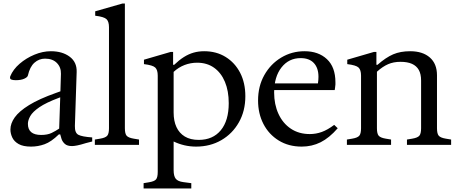

<svg xmlns="http://www.w3.org/2000/svg" viewBox="-20 -820 2586 1087"><path d="M156 10Q111 10 85.5 -4.5Q60 -19 49.5 -41.5Q39 -64 39 -87Q39 -121 63.5 -155.5Q88 -190 144.5 -225Q201 -260 297 -294L322 -303L325 -402Q326 -439 302 -463.5Q278 -488 235 -488Q201 -488 175 -465Q149 -442 138 -393Q136 -383 117.5 -374.5Q99 -366 69 -366Q52 -366 43 -370Q34 -374 38 -388Q54 -427 91 -459Q128 -491 175 -510.5Q222 -530 268 -530Q333 -530 374.5 -499Q416 -468 414 -412L404 -107Q403 -68 423.5 -57Q444 -46 502 -42V-19L467 -10Q435 0 416.5 3.5Q398 7 388 7Q361 7 347.5 -5Q334 -17 328.5 -33Q323 -49 321 -59H313Q270 -17 232.5 -3.5Q195 10 156 10ZM213 -56Q249 -56 272.5 -67.5Q296 -79 315 -92L321 -269L313 -266Q241 -239 203 -213Q165 -187 151.5 -163Q138 -139 138 -119Q138 -56 213 -56Z M517 0V-30L547 -35Q577 -40 587 -51.5Q597 -63 597 -94V-666Q597 -698 583 -711.5Q569 -725 519 -731V-756L673 -800H687V-94Q687 -63 697 -51.5Q707 -40 737 -35L767 -30V0Z M793 247V217L823 212Q854 207 863.5 195.5Q873 184 873 153V-392Q873 -424 859 -437.5Q845 -451 795 -457V-482L946 -526H960V-453H966Q994 -480 1021 -497Q1048 -514 1076 -522Q1104 -530 1136 -530Q1205 -530 1257.5 -497.5Q1310 -465 1339.5 -408Q1369 -351 1369 -275Q1369 -192 1332.5 -127.5Q1296 -63 1233 -26.5Q1170 10 1090 10Q1056 10 1024 2.5Q992 -5 963 -19V143Q963 177 975 192Q987 207 1018 211L1063 217V247ZM1105 -28Q1185 -28 1230 -82.5Q1275 -137 1275 -236Q1275 -305 1253.5 -356.5Q1232 -408 1192 -436.5Q1152 -465 1096 -465Q1059 -465 1025 -452Q991 -439 963 -413V-183Q963 -135 979 -100.5Q995 -66 1026.5 -47Q1058 -28 1105 -28Z M1688 10Q1614 10 1558 -24.5Q1502 -59 1471.5 -118Q1441 -177 1441 -251Q1441 -332 1476.5 -395Q1512 -458 1572 -494Q1632 -530 1704 -530Q1783 -530 1831 -485Q1879 -440 1879 -354Q1879 -348 1879 -341.5Q1879 -335 1877 -324L1875 -310H1516V-348H1780Q1783 -368 1783 -385Q1783 -435 1757 -463Q1731 -491 1682 -491Q1615 -491 1573.5 -438Q1532 -385 1532 -296Q1532 -229 1556.5 -175.5Q1581 -122 1626.5 -91.5Q1672 -61 1734 -61Q1769 -61 1802 -73Q1835 -85 1872 -113L1892 -94Q1844 -39 1795 -14.5Q1746 10 1688 10Z M1944 0V-30L1974 -35Q2004 -40 2014 -51.5Q2024 -63 2024 -94V-392Q2024 -424 2010 -437.5Q1996 -451 1946 -457V-482L2097 -526H2111V-453H2117Q2165 -495 2206 -512.5Q2247 -530 2302 -530Q2373 -530 2413.5 -494.5Q2454 -459 2454 -394V-94Q2454 -63 2464 -51.5Q2474 -40 2504 -35L2534 -30V0H2284V-30L2314 -35Q2344 -40 2354 -51.5Q2364 -63 2364 -94V-364Q2364 -401 2351 -424Q2338 -447 2312.5 -458.5Q2287 -470 2247 -470Q2208 -470 2177 -456.5Q2146 -443 2114 -414V-94Q2114 -63 2124 -51.5Q2134 -40 2164 -35L2194 -30V0Z"/></svg>

Font: Hedvig Letters Serif 24pt 24pt
Style: Regular
Weight: 400
Version: Version 1.000